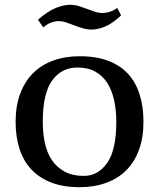

<svg xmlns="http://www.w3.org/2000/svg" viewBox="-20 -769 662 799"><path d="M45 -262Q45 -328 64 -379Q83 -430 117.5 -464.5Q152 -499 201.5 -517Q251 -535 311 -535Q381 -535 431.5 -515.5Q482 -496 514 -460.5Q546 -425 561.5 -374.5Q577 -324 577 -262Q577 -196 558.5 -145.5Q540 -95 505.5 -60.5Q471 -26 421.5 -8Q372 10 311 10Q243 10 193 -9.5Q143 -29 110 -64.5Q77 -100 61 -150Q45 -200 45 -262ZM158 -262Q158 -214 167 -173Q176 -132 196.5 -102Q217 -72 249.5 -54.5Q282 -37 329 -37Q388 -37 426 -91Q464 -145 464 -262Q464 -310 455 -351.5Q446 -393 426.5 -423.5Q407 -454 376.5 -471Q346 -488 302 -488Q236 -488 197 -434Q158 -380 158 -262ZM484 -705Q448 -671 417.5 -658.5Q387 -646 362 -646Q342 -646 324 -651.5Q306 -657 289 -663.5Q272 -670 256 -675.5Q240 -681 223 -681Q209 -681 193.5 -675.5Q178 -670 160 -655L138 -687Q180 -723 212.5 -736Q245 -749 271 -749Q291 -749 308.5 -743.5Q326 -738 342 -732Q358 -726 374 -720.5Q390 -715 407 -715Q421 -715 436 -719.5Q451 -724 468 -736Z"/></svg>

Font: PT Serif Caption
Style: Regular
Weight: 400
Designer: A.Korolkova, O.Umpeleva, V.Yefimov
Foundry: ParaType Ltd
Version: Version 1.000W OFL